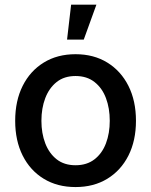

<svg xmlns="http://www.w3.org/2000/svg" viewBox="-20 -776 636 808"><path d="M297.9 11.2Q221.2 11.2 164.1 -23.7Q106.9 -58.6 75.4 -121.3Q43.9 -184.1 43.9 -267.6Q43.9 -351.6 75.4 -414.6Q106.9 -477.5 164.1 -512.7Q221.2 -547.9 297.9 -547.9Q374.5 -547.9 431.6 -512.7Q488.8 -477.5 520.5 -414.6Q552.2 -351.6 552.2 -267.6Q552.2 -184.1 520.5 -121.3Q488.8 -58.6 431.6 -23.7Q374.5 11.2 297.9 11.2ZM297.9 -80.6Q345.7 -80.6 377.9 -105.7Q410.2 -130.9 426 -173.1Q441.9 -215.3 441.9 -267.6Q441.9 -320.3 426 -362.8Q410.2 -405.3 377.9 -430.7Q345.7 -456.1 297.9 -456.1Q250 -456.1 218.3 -430.7Q186.5 -405.3 170.4 -362.8Q154.3 -320.3 154.3 -267.6Q154.3 -215.3 170.4 -173.1Q186.5 -130.9 218.3 -105.7Q250 -80.6 297.9 -80.6ZM262.2 -609.4 279.3 -756.3H385.7L332.5 -609.4Z"/></svg>

Font: V-Inter
Style: Medium-500
Weight: 500
Designer: Rasmus Andersson
Foundry: rsms
Version: Version 4.000;git-4146feb